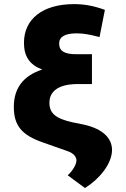

<svg xmlns="http://www.w3.org/2000/svg" viewBox="-20 -737 617 943"><path d="M468.8 -554.7 495.1 -688.5C441.4 -708 395.5 -716.8 343.8 -716.8C190.4 -716.8 97.7 -644.5 97.7 -526.4C97.7 -460 125.5 -418.5 187.5 -395.5C94.2 -365.2 47.9 -303.7 47.9 -211.9C47.9 -120.1 86.9 -73.2 191.4 -37.1L313.5 5.9C338.9 14.6 355.5 32.2 355.5 50.8C355.5 70.3 336.9 102.5 312.5 124L397.5 186.5C470.7 140.6 528.3 67.4 530.3 2C531.2 -55.7 488.3 -103.5 391.6 -125L334 -136.7C252 -155.3 222.7 -181.6 222.7 -232.4C222.7 -292 272.5 -324.2 361.3 -324.2H431.6V-470.7H354.5C297.9 -470.7 270.5 -485.4 270.5 -523.4C270.5 -556.6 299.8 -573.2 356.4 -573.2C390.6 -573.2 421.9 -567.4 468.8 -554.7Z"/></svg>

Font: Pretendard Black
Style: Regular
Weight: 900
Designer: Base glyphs from Inter by Rasmus Andersson; Hangeul glyphs from Noto Sans CJK(Source Han Sans) by Jang Soo-young and Kan
Foundry: Kil Hyung-jin
Version: Version 1.309;Glyphs 3.2 (3225)